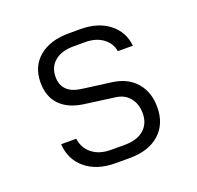

<svg xmlns="http://www.w3.org/2000/svg" viewBox="-105 -670 809 790"><g transform="rotate(-20 300.0 -275.0)"><path d="M273 9Q191 9 141.5 -32Q92 -73 88 -141H154Q159 -100 190.5 -74.5Q222 -49 273 -49H334Q387 -49 417 -75Q447 -101 447 -146Q447 -186 425.5 -213.5Q404 -241 364 -246L231 -264Q166 -273 130.5 -309.5Q95 -346 95 -408Q95 -478 143 -518.5Q191 -559 274 -559H324Q401 -559 449.5 -521Q498 -483 504 -421H438Q433 -456 402.5 -479Q372 -502 324 -502H274Q221 -502 191 -477Q161 -452 161 -409Q161 -337 245 -326L373 -309Q439 -300 475.5 -257.5Q512 -215 512 -150Q512 -76 464.5 -33.5Q417 9 334 9Z"/></g></svg>

Font: JetBrains Mono NL ExtraLight
Style: Regular
Weight: 200
Designer: Philipp Nurullin, Konstantin Bulenkov
Foundry: JetBrains
Version: Version 2.304; ttfautohint (v1.8.4.7-5d5b)